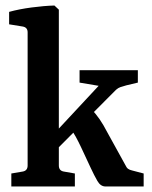

<svg xmlns="http://www.w3.org/2000/svg" viewBox="-20 -675 549 695"><path d="M21 0V-47L62 -54Q80 -57 80 -76V-558Q80 -576 62 -579L13 -587V-632Q49 -642 94.5 -648Q140 -654 177 -655L193 -640V-76Q193 -57 211 -54L251 -47V0ZM362 0Q344 0 332.5 -20Q321 -40 308 -68L273 -143Q264 -162 254.5 -179.5Q245 -197 234 -211L309 -282Q327 -263 340.5 -243.5Q354 -224 369 -195L433 -79Q438 -68 443.5 -64Q449 -60 458 -58L500 -47V0ZM176 -125 171 -186 360 -389 363 -360 268 -376V-421H479V-376L437 -366Q423 -362 415.5 -359.5Q408 -357 400 -350Z"/></svg>

Font: Rasa SemiBold
Style: Regular
Weight: 600
Designer: Anna Giedrys (Yrsa+Rasa design), David Brezina (Yrsa art-direction, Rasa art-direction, design)
Foundry: Rosetta Type Foundry
Version: Version 2.004